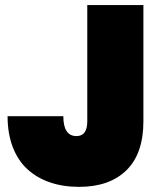

<svg xmlns="http://www.w3.org/2000/svg" viewBox="-20 -728 630 755"><path d="M323.2 -251V-708H543.9V-251Q543.9 -124 477.3 -58.6Q410.6 6.8 291 6.8Q228 6.8 176.8 -10.7Q125.5 -28.3 88.1 -62.3Q50.8 -96.2 30.3 -149.4Q9.8 -202.6 9.8 -271H229Q229 -192.9 280.8 -192.9Q323.2 -192.9 323.2 -251Z"/></svg>

Font: SVN-Poppins Black
Style: Regular
Weight: 900
Designer: Ninad Kale (Devanagari), Jonny Pinhorn (Latin)
Foundry: Indian Type Foundry
Version: Version 3.002 2017